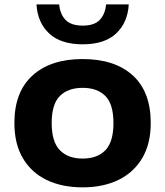

<svg xmlns="http://www.w3.org/2000/svg" viewBox="-20 -816 728 847"><path d="M344.5 10.5Q253.5 10.5 186 -22Q118.5 -54.5 81 -117.8Q43.5 -181 43.5 -273.5Q43.5 -410.5 123.5 -483Q203.5 -555.5 344.5 -555.5Q486 -555.5 565.5 -483.5Q645 -411.5 645 -273.5Q645 -182 607.5 -118.5Q570 -55 502.2 -22.2Q434.5 10.5 344.5 10.5ZM344.5 -116.5Q409 -116.5 444.8 -153.2Q480.5 -190 480.5 -273Q480.5 -356.5 444.8 -392.5Q409 -428.5 344.5 -428.5Q280 -428.5 244 -392.5Q208 -356.5 208 -273.5Q208 -190.5 244 -153.5Q280 -116.5 344.5 -116.5ZM345 -620.5Q248 -620.5 196.8 -668.5Q145.5 -716.5 141 -796.5H241Q245 -753.5 269.2 -728.2Q293.5 -703 345 -703Q396 -703 420 -728.2Q444 -753.5 448 -796.5H548Q543.5 -716.5 492.5 -668.5Q441.5 -620.5 345 -620.5Z"/></svg>

Font: Encode Sans Expanded
Style: Bold
Weight: 700
Width: 7
Designer: Multiple Designers
Foundry: Impallari Type
Version: Version 3.000; ttfautohint (v1.8.3) -l 8 -r 50 -G 200 -x 14 